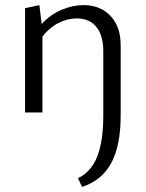

<svg xmlns="http://www.w3.org/2000/svg" viewBox="-20 -440 570 751"><path d="M384 11V-240Q384 -301 357 -334.5Q330 -368 280 -368Q244 -368 208.5 -350Q173 -332 146 -297V0H78V-408L134 -420L143 -346Q177 -383 220.5 -401.5Q264 -420 307 -420Q372 -420 412 -378Q452 -336 452 -263V11Q452 130 415 198Q378 266 301 291L285 257Q336 233 360 173Q384 113 384 11Z"/></svg>

Font: LXGW Bright GB
Style: Regular
Weight: 400
Designer: Christian Thalmann (Catharsis Fonts)
Foundry: LXGW / Christian Thalmann (Catharsis Fonts) / Fontworks Inc.
Version: Version 5.510